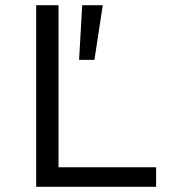

<svg xmlns="http://www.w3.org/2000/svg" viewBox="-20 -718 690 738"><path d="M119 0V-698H205V-75H580V0ZM284 -488 296 -698H375L343 -488Z"/></svg>

Font: Azeret Mono Thin Light
Style: Regular
Weight: 300
Version: Version 1.002